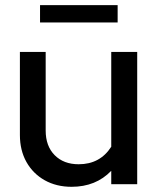

<svg xmlns="http://www.w3.org/2000/svg" viewBox="-20 -709 607 739"><path d="M255.6 10Q197.1 10 152.1 -15.2Q107.1 -40.5 81.8 -85.4Q56.6 -130.4 56.6 -189.6V-509.2H155.8V-206.7Q155.8 -146.7 190.4 -111.8Q225 -76.8 282.8 -76.8Q365 -76.8 408.2 -144.2V-509.2H508.1V0H408.2V-51.5Q348.9 10 255.6 10ZM134.1 -622.5V-689.3H432.8V-622.5Z"/></svg>

Font: Red Hat Display VF
Style: Regular
Weight: 300
Designer: Pentagram, MCKL
Foundry: Pentagram, MCKL
Version: Version 1.023